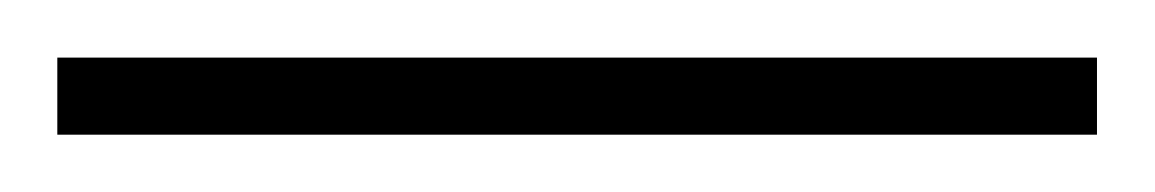

<svg xmlns="http://www.w3.org/2000/svg" viewBox="-20 38 403 67"><path d="M0 85V58.1H362.8V85Z"/></svg>

Font: Scheherazade Rohingya
Style: Regular
Weight: 400
Designer: SIL International
Foundry: SIL International
Version: Version 2.000 (build 440/429)